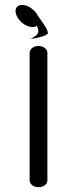

<svg xmlns="http://www.w3.org/2000/svg" viewBox="-20 -782 265 802"><path d="M177.9 -562C177.5 -577 161.8 -590 140.9 -590C120 -590 103.8 -577 103.8 -562C103.6 -561.8 103.8 -28 103.8 -28C103.8 -13.2 120 0 140.9 0C161.8 0 177.9 -13 177.9 -28ZM49.9 -715.2C61.6 -690.2 90.3 -669 115.3 -669C123 -669 129.3 -671 134 -674.6C151.1 -638.5 129.2 -632.5 107.3 -619C140.2 -623.6 181.6 -634 180.1 -645.2C178.8 -661.5 153.2 -694.8 138.7 -715.2C127 -740.2 97.1 -761.5 72.1 -761.5C47.1 -761.5 38.3 -740.2 49.9 -715.2Z"/></svg>

Font: Hi.
Style: Regular
Weight: 400
Designer: Mew Too, Robert Jablonski
Foundry: Cannot Into Space Fonts
Version: Version 1.996